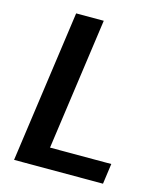

<svg xmlns="http://www.w3.org/2000/svg" viewBox="-107 -776 707 853"><g transform="rotate(15 247.0 -350.0)"><path d="M150 -94H461L448 0H39L137 -700H264L169 -21Z"/></g></svg>

Font: Pathway Extreme 8pt Thin 12pt SemiBold
Style: Italic
Weight: 600
Italic angle: -8°
Version: Version 1.001;gftools[0.9.26]